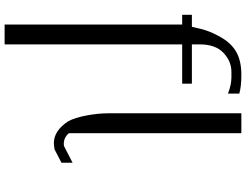

<svg xmlns="http://www.w3.org/2000/svg" viewBox="-134 -698 1040 811"><g transform="rotate(90 385.5 -292.0)"><path d="M542 -792V-63.5Q560.5 -42 586.9 -42Q593.8 -42 596.7 -43L667 -79.1V-32.2L612.3 -3.9L611.3 -2.9H608.4Q595.7 0 584 0Q531.2 0 491.2 -61.5Q476.6 -88.9 467.3 -137.7Q458 -186.5 458 -230.5V-792ZM333 -583V-542H167V208H83V-542H42V-583H92.8Q98.6 -606.4 102.1 -622.1Q105.5 -637.7 113.8 -658.7Q122.1 -679.7 136.7 -705.1Q162.1 -750 199.7 -771Q237.3 -792 295.9 -792Q345.7 -792 375 -783.2V-735.4Q336.9 -750 306.6 -750H283.2Q238.3 -750 202.6 -716.3Q167 -682.6 167 -616.2V-583Z"/></g></svg>

Font: wanta
Style: Medium
Weight: 500
Version: Version 0.91